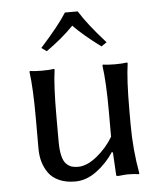

<svg xmlns="http://www.w3.org/2000/svg" viewBox="-49 -690 635 744"><g transform="rotate(-5 268.5 -318.0)"><path d="M280.8 -646Q313.5 -592.8 381.8 -517.1L360.8 -502.9Q291.5 -554.2 254.9 -592.8Q210 -546.4 147.9 -502.9L127.9 -517.1Q200.7 -597.7 231 -646ZM365.2 -91.8Q337.4 -49.3 297.4 -19.8Q257.3 9.8 213.9 9.8Q178.2 9.8 151.9 -2Q125.5 -13.7 111.1 -33.9Q96.7 -54.2 89.8 -77.9Q83 -101.6 83 -128.9V-249Q83 -364.7 74.2 -429.2L76.2 -432.1Q94.7 -429.2 123 -429.2Q151.4 -429.2 169.9 -432.1L171.9 -429.2Q163.1 -369.1 163.1 -249V-149.9Q163.1 -116.7 168.5 -94.7Q173.8 -72.8 184.1 -62.7Q194.3 -52.7 204.6 -49.3Q214.8 -45.9 230 -45.9Q264.6 -45.9 303.7 -77.6Q342.8 -109.4 367.2 -150.9V-249Q367.2 -361.3 357.9 -429.2L359.9 -432.1Q377.9 -429.2 407.2 -429.2Q435.5 -429.2 454.1 -432.1L456.1 -429.2Q446.8 -366.2 446.8 -249V-191.9Q446.8 -93.8 463.9 0L461.9 2.9Q442.4 0 417.5 0Q409.2 0 382.8 2.9Q374 2.9 374 0L369.1 -88.9Z"/></g></svg>

Font: Linux Biolinum G
Style: Regular
Weight: 400
Designer: Philipp H. Poll
Foundry: Philipp H. Poll
Version: Version 1.1.0 ; ttfautohint (v1.6)